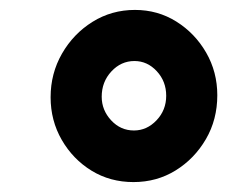

<svg xmlns="http://www.w3.org/2000/svg" viewBox="-20 -744 458 387"><path d="M249 -377Q202 -377 164.5 -400Q127 -423 104.5 -462Q82 -501 82 -548Q82 -596 105 -636Q128 -676 166.5 -700Q205 -724 252 -724Q298 -724 335.5 -700.5Q373 -677 395.5 -638Q418 -599 418 -552Q418 -503 395 -463.5Q372 -424 334 -400.5Q296 -377 249 -377ZM250 -481Q276 -481 295.5 -501.5Q315 -522 315 -551Q315 -580 296 -600.5Q277 -621 251 -621Q224 -621 204.5 -600Q185 -579 185 -549Q185 -522 204 -501.5Q223 -481 250 -481Z"/></svg>

Font: Noto Sans Disp ExtBd
Style: Italic
Weight: 800
Italic angle: -12°
Designer: Monotype Design Team
Foundry: Monotype Imaging Inc.
Version: Version 2.000;GOOG;noto-source:20170915:90ef993387c0